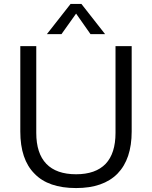

<svg xmlns="http://www.w3.org/2000/svg" viewBox="-20 -946 771 974"><path d="M366 8Q225 8 155 -65Q83 -137 83 -279V-712H164V-272Q164 -168 215 -115Q266 -62 366 -62Q465 -62 516 -115Q566 -168 566 -272V-712H648V-279Q648 -139 576 -65Q504 8 366 8ZM292 -773H218L338 -926H393L513 -773H439L366 -877Z"/></svg>

Font: PRinguin Sans
Style: Regular
Weight: 400
Designer: Vernon Adams
Foundry: Vernon Adams
Version: ""